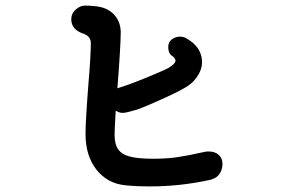

<svg xmlns="http://www.w3.org/2000/svg" viewBox="-20 -721 1040 687"><path d="M776 -134Q776 -115 766 -99.5Q756 -84 734 -78Q627 -54 517 -54Q466 -54 429 -58Q365 -64 325.5 -113.5Q286 -163 286 -242Q286 -288 297 -429Q301 -474 303 -511.5Q305 -549 305 -567Q305 -593 274 -602Q235 -617 235 -652Q235 -673 251 -687Q267 -701 284 -701Q302 -701 318 -699Q362 -696 387 -670Q412 -644 412 -605Q412 -582 408.5 -524Q405 -466 400 -405L409 -408Q439 -417 488.5 -437Q538 -457 571 -472Q585 -478 596.5 -487.5Q608 -497 608 -504Q608 -508 604 -513.5Q600 -519 593 -523Q582 -532 582 -553Q582 -570 594 -579.5Q606 -589 623 -590Q635 -590 645 -585Q703 -553 703 -498Q703 -476 689.5 -453Q676 -430 653 -414Q631 -399 570 -371Q509 -343 471 -329Q431 -317 419 -317Q407 -317 394 -325Q390 -255 390 -239Q390 -205 403 -186.5Q416 -168 445.5 -160.5Q475 -153 529 -153Q576 -153 614 -158.5Q652 -164 714 -178Q719 -179 727 -179Q749 -179 762.5 -167Q776 -155 776 -134Z"/></svg>

Font: Tsukimi Rounded SemiBold
Style: Regular
Weight: 600
Designer: Takashi Funayama
Foundry: Takashi Funayama
Version: Version 1.032; ttfautohint (v1.8.3)